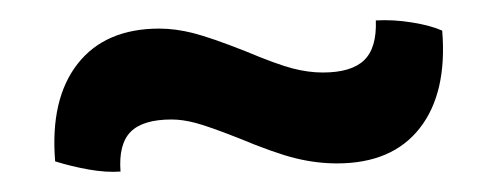

<svg xmlns="http://www.w3.org/2000/svg" viewBox="-20 -424 480 188"><path d="M220 -374Q251 -361 266.5 -357Q282 -353 296 -353Q324 -353 336.5 -365Q349 -377 348 -404Q365 -405 383.5 -402Q402 -399 413 -394Q418 -333 391 -298.5Q364 -264 310 -264Q290 -264 269.5 -269Q249 -274 213 -289Q185 -300 172 -303.5Q159 -307 148 -307Q120 -307 108 -295Q96 -283 98 -256Q84 -255 67 -258Q50 -261 34 -266Q29 -327 56 -361.5Q83 -396 136 -396Q152 -396 169.5 -391.5Q187 -387 220 -374Z"/></svg>

Font: Atma SemiBold
Style: Regular
Weight: 600
Designer: Gregori Vincens, Jeremie Hornus, Riccardo Olocco, Yoann Minet.
Foundry: black foundry
Version: Version 1.102;PS 1.100;hotconv 1.0.86;makeotf.lib2.5.63406